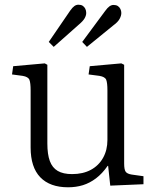

<svg xmlns="http://www.w3.org/2000/svg" viewBox="-20 -781 661 815"><path d="M269 14Q192 14 151 -28.5Q110 -71 110 -155V-397Q110 -429 105 -442Q100 -455 76 -459L31 -465L36 -500L170 -512L181 -506V-172Q181 -126 191.5 -97.5Q202 -69 225 -55.5Q248 -42 286 -42Q332 -42 365.5 -60Q399 -78 417.5 -111Q436 -144 436 -187V-397Q436 -429 431 -442Q426 -455 402 -459L356 -465L361 -500L495 -512L507 -506V-87Q507 -61 513.5 -52Q520 -43 539 -40L589 -33V1L448 7L439 -77H437Q414 -44 387.5 -24Q361 -4 332 5Q303 14 269 14ZM349 -582 329 -603 426 -734Q436 -748 444.5 -754Q453 -760 462 -760Q473 -760 480 -755.5Q487 -751 491 -743Q495 -735 495 -726Q495 -714 487.5 -700.5Q480 -687 462 -674ZM208 -582 187 -603 278 -736Q288 -750 296 -755.5Q304 -761 313 -761Q324 -761 331 -756.5Q338 -752 342 -744Q346 -736 346 -726Q346 -715 339 -703Q332 -691 314 -676Z"/></svg>

Font: Literata 18pt Light
Style: Regular
Weight: 300
Designer: Latin by Veronika Burian and Jose Scaglione. Greek by Irene Vlachou. Cyrillic by Vera Evstafieva.
Foundry: TypeTogether
Version: Version 3.103;gftools[0.9.29]